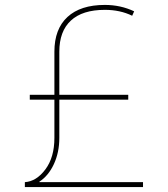

<svg xmlns="http://www.w3.org/2000/svg" viewBox="-20 -760 682 780"><path d="M140 -22V-20H561V0H81V-20Q128 -23 164.5 -72Q201 -121 201 -200V-355H101V-375H201V-550Q201 -642 254 -691Q307 -740 406 -740Q470 -740 525 -714L517 -696Q468 -720 406 -720Q315 -720 268 -676.5Q221 -633 221 -550V-375H501V-355H221V-200Q221 -141 199 -93.5Q177 -46 140 -22Z"/></svg>

Font: M PLUS 1p Thin
Style: Regular
Weight: 250
Version: Version 1.062